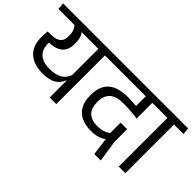

<svg xmlns="http://www.w3.org/2000/svg" viewBox="-80 -1080 1597 1597"><g transform="rotate(45 718.5 -281.0)"><path d="M532 -593.5H454.5V0H532ZM402.5 -572.5H643.5L638 -632.5H397ZM-20.5 -632.5 -15 -572.5H596.5L591.5 -632.5ZM244 -585.5H158Q183 -568 194.5 -541.8Q206 -515.5 206 -477V-471.5Q206 -439 193.5 -417.8Q181 -396.5 153.2 -386.8Q125.5 -377 80 -377H54L79 -317L115.5 -318Q204 -319 245.8 -354.8Q287.5 -390.5 287.5 -464V-471Q287.5 -509.5 277 -538.5Q266.5 -567.5 244 -585.5ZM50.5 -307.5V-303Q50.5 -205 108 -152Q165.5 -99 269 -99Q349.5 -99 391.8 -125.8Q434 -152.5 450 -197.5H458L456.5 -271Q443 -220.5 400.8 -193.8Q358.5 -167 283.5 -167Q231.5 -167 196.8 -183.5Q162 -200 144.8 -230.8Q127.5 -261.5 127.5 -304V-358L54 -377Q52 -356.5 51.2 -340.2Q50.5 -324 50.5 -307.5Z M959.5 -572.5H1185L1179.5 -632.5H954ZM1089 -593.5H1013.5V-478.5L1089 -478ZM611.5 -572.5H1198.5L1193 -632.5H606.5ZM1012.5 -412 1089.5 -389.5V-595H1012.5ZM1096.5 -269.5H1019.5V-121.5L1025.5 -112L1049.5 70H1125.5L1096.5 -118.5ZM901 -111.5Q833.5 -111.5 797.2 -146Q761 -180.5 761 -248.5V-257.5Q761 -328 800.5 -363.8Q840 -399.5 924 -399.5Q964 -399.5 1004.2 -396.8Q1044.5 -394 1089.5 -388V-448Q1045 -455.5 1001.2 -459.2Q957.5 -463 916.5 -463Q794.5 -463 737.5 -411.5Q680.5 -360 680.5 -258V-246.5Q680.5 -180 706.2 -135.2Q732 -90.5 779.8 -68Q827.5 -45.5 894 -45.5Q942.5 -45.5 978.5 -58Q1014.5 -70.5 1037.5 -92.5L1024 -150Q1001.5 -131.5 970.8 -121.5Q940 -111.5 901 -111.5Z M1345 0V-593.5H1267V0ZM1456.5 -572.5 1451 -632.5H1155L1161.5 -572.5Z"/></g></svg>

Font: Anek Devanagari
Style: Regular
Weight: 400
Designer: Kailash Malviya (Devanagari) & Yesha Goshar (Latin)
Foundry: Ek Type
Version: Version 1.003